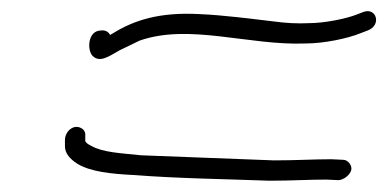

<svg xmlns="http://www.w3.org/2000/svg" viewBox="-20 -467 686 340"><path d="M95 -219V-208C95 -196 103 -186 117 -177C140 -163 176 -159 218 -157C294 -151 376 -150 457 -147C498 -147 525 -149 558 -149L579 -148C588 -148 600 -157 602 -166C604 -174 596 -184 588 -184L567 -185C533 -185 506 -183 465 -183C387 -186 306 -189 230 -192C192 -196 162 -197 141 -209C135 -212 131 -215 131 -218V-229C131 -234 128 -238 124 -240C110 -248 95 -234 95 -219ZM144 -368C157 -355 174 -368 192 -378C202 -383 215 -389 227 -395C315 -426 421 -386 521 -390C554 -390 596 -399 618 -408L631 -413C656 -422 647 -454 624 -446L611 -441C593 -434 555 -426 527 -426C507 -425 487 -426 465 -429C422 -434 378 -440 334 -442C262 -446 217 -431 180 -408C178 -407 176 -406 175 -405C172 -411 166 -414 159 -413C135 -413 134 -378 144 -368Z"/></svg>

Font: Stray Cat
Style: ExtObl
Weight: 400
Version: Version 1.0